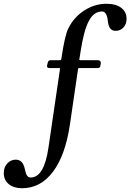

<svg xmlns="http://www.w3.org/2000/svg" viewBox="-73 -810 711 1021"><path d="M44 191Q0 191 -26.5 169Q-53 147 -53 110Q-53 80 -34.5 59.5Q-16 39 11 39Q49 39 59 89Q64 114 71 124Q78 134 90 134Q162 134 185 -27L246 -443Q248 -448 241 -448H191Q173 -448 178 -465L181 -477Q184 -490 197 -490H247Q252 -490 253 -496Q272 -625 291 -660Q320 -719 375.5 -754.5Q431 -790 494 -790Q543 -790 571.5 -768.5Q600 -747 600 -710Q600 -682 583.5 -664Q567 -646 542 -646Q523 -646 513 -659Q503 -672 500 -701Q495 -749 469 -749Q427 -749 400 -699.5Q373 -650 356 -539L349 -495Q347 -490 354 -490H449Q456 -490 460 -485Q464 -480 463 -473L461 -461Q460 -448 446 -448H348Q342 -448 342 -443L299 -149Q275 15 209 103Q143 191 44 191Z"/></svg>

Font: Caslon OS
Style: Regular
Weight: 400
Designer: Alfredo Marco Pradil
Foundry: Hanken Design Co.
Version: Version 1.000;PS 001.000;hotconv 1.0.88;makeotf.lib2.5.64775